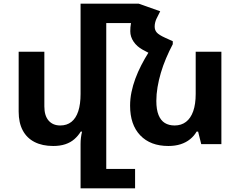

<svg xmlns="http://www.w3.org/2000/svg" viewBox="-20 -780 1300 1039"><path d="M555 134H711V239H416V-1Q416 -18 418 -34.5Q420 -51 424 -68H417Q403 -45 382.5 -27Q362 -9 333.5 0.5Q305 10 268 10Q209 10 167 -11.5Q125 -33 103 -74.5Q81 -116 81 -176V-500H220V-204Q220 -154 243 -127.5Q266 -101 306 -101Q342 -101 366.5 -120.5Q391 -140 403.5 -178Q416 -216 416 -272V-760H555ZM417 -760H731V-655H417ZM785 -498 835 -589 915 -557V-541Q895 -503 878.5 -464Q862 -425 850.5 -386Q839 -347 832.5 -308.5Q826 -270 826 -234Q826 -187 838 -157.5Q850 -128 872 -114.5Q894 -101 925 -101Q961 -101 986.5 -120.5Q1012 -140 1025.5 -178Q1039 -216 1039 -272V-500H1178V0H1069L1052 -68H1044Q1031 -45 1009 -27Q987 -9 957.5 0.5Q928 10 891 10Q794 10 739 -47.5Q684 -105 684 -208Q684 -245 691.5 -281.5Q699 -318 712.5 -354.5Q726 -391 744.5 -427Q763 -463 785 -498ZM915 -557 788 -492 752 -511Q721 -528 703 -554.5Q685 -581 685 -611Q685 -634 688.5 -652.5Q692 -671 700 -690L731 -760L847 -719L826 -677Q822 -668 819.5 -657.5Q817 -647 817 -636Q817 -617 828.5 -604Q840 -591 873 -576Z"/></svg>

Font: Noto Sans Armenian
Style: Bold
Weight: 700
Version: Version 2.007